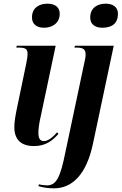

<svg xmlns="http://www.w3.org/2000/svg" viewBox="-20 -785 662 1045"><path d="M220 -634C264 -634 305 -659 305 -710C305 -750 274 -765 238 -765C195 -765 154 -744 154 -690C154 -651 183 -634 220 -634ZM537 -634C591 -634 622 -659 622 -710C622 -750 590 -765 555 -765C512 -765 471 -744 471 -689C471 -651 500 -634 537 -634ZM165 10C230 10 267 -21 298 -56L291 -65C270 -41 243 -17 219 -17C196 -17 189 -35 189 -62C189 -84 193 -115 202 -153L283 -536H71L69 -526H81C120 -526 130 -517 130 -493C130 -477 127 -459 123 -440L75 -209C63 -154 58 -120 58 -93C58 -24 96 10 165 10ZM274 240C367 240 449 173 486 -3L599 -536H388L385 -526H396C434 -526 446 -516 446 -488C446 -473 442 -456 437 -434L336 43C309 178 288 224 235 224C222 224 201 221 192 218L189 228C218 236 240 240 274 240Z"/></svg>

Font: Noto Serif Display Condensed
Style: Bold Italic
Weight: 700
Width: 3
Italic angle: -12°
Designer: Monotype Design Team
Foundry: Monotype Imaging Inc.
Version: Version 2.009